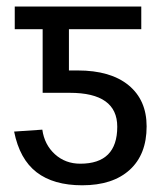

<svg xmlns="http://www.w3.org/2000/svg" viewBox="-20 -548 498 578"><path d="M333 -166.5Q333 -268.6 189.9 -268.6H108.4V-460H24.4V-528.3H405.3V-460H187.5V-335.9H213.9Q313 -335.9 367.2 -291.3Q421.4 -246.6 421.4 -167.5Q421.4 -83 370.4 -36.6Q319.3 9.8 227.5 9.8Q141.1 9.8 90.1 -29.5Q39.1 -68.8 22.5 -151.9L107.4 -157.7Q113.8 -112.3 145.3 -83.7Q176.8 -55.2 221.7 -55.2Q333 -55.2 333 -166.5Z"/></svg>

Font: Arial
Style: Regular
Weight: 400
Designer: Steve Matteson
Foundry: Ascender Corporation
Version: Version 2.00.3